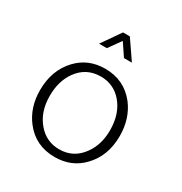

<svg xmlns="http://www.w3.org/2000/svg" viewBox="-158 -772 854 901"><g transform="rotate(30 269.0 -321.5)"><path d="M264 -466Q367 -466 429 -387Q480 -320 480 -226Q480 -118 414 -50Q355 12 264 12Q160 12 99 -67Q48 -133 48 -226Q48 -335 114 -404Q173 -466 264 -466ZM264 -424Q185 -424 139 -359Q101 -305 101 -226Q101 -137 151 -81Q196 -30 264 -30Q342 -30 388 -95Q427 -149 427 -226Q427 -317 378 -373Q333 -424 264 -424ZM250 -655H287L357 -553H314L269 -620L221 -553H179Z"/></g></svg>

Font: Tajawal Light
Style: Regular
Weight: 300
Designer: Boutros Fonts
Foundry: Created by Boutros International 2017
Version: Version 1.700